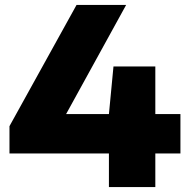

<svg xmlns="http://www.w3.org/2000/svg" viewBox="-20 -760 770 780"><path d="M18.5 -136.5V-247.5L291 -740H492.5L248.5 -296.5H422.5L441 -490H611V-296.5H713V-136.5H611V0H422.5V-136.5Z"/></svg>

Font: Encode Sans Expanded Expanded ExtraBold
Style: Regular
Weight: 800
Width: 7
Designer: Multiple Designers
Foundry: Impallari Type
Version: Version 3.000; ttfautohint (v1.8.3) -l 8 -r 50 -G 200 -x 14 